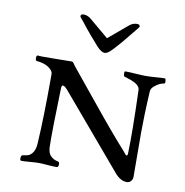

<svg xmlns="http://www.w3.org/2000/svg" viewBox="-76 -727 784 814"><g transform="rotate(10 315.5 -320.0)"><path d="M252 -641 334 -572 416 -641Q431 -654 450 -654Q457 -654 460.5 -649.5Q464 -645 459 -639Q397 -561 367 -530Q348 -509 334.5 -509Q321 -509 301 -530Q290 -542 267 -569Q244 -596 227 -618L210 -639Q205 -645 208.5 -649.5Q212 -654 219 -654Q237 -654 252 -641ZM67 3Q60 3 61 -8.5Q62 -20 67 -21Q68 -21 73 -22Q78 -23 79 -23Q80 -23 84 -24Q88 -25 89.5 -25.5Q91 -26 94 -27Q97 -28 98.5 -29.5Q100 -31 102.5 -33Q105 -35 107 -37Q120 -51 122 -81Q129 -200 129 -361Q129 -365 129 -370Q129 -375 129 -377Q129 -379 129 -382.5Q129 -386 128 -388Q127 -390 126 -392.5Q125 -395 123 -397Q103 -421 59 -425Q52 -425 52 -437Q52 -449 59 -449Q63 -447 132 -448Q201 -449 203 -449Q207 -449 209.5 -447Q212 -445 215 -440.5Q218 -436 219 -434Q253 -393 339.5 -286.5Q426 -180 489 -110Q490 -109 492.5 -105.5Q495 -102 497 -100Q499 -98 501.5 -97Q504 -96 505.5 -99Q507 -102 507 -110Q510 -199 504 -378Q504 -387 498 -394.5Q492 -402 482.5 -407Q473 -412 465 -415Q457 -418 447 -421Q437 -424 435 -425Q432 -426 431.5 -436.5Q431 -447 435 -447Q453 -447 479.5 -445Q506 -443 523 -443Q540 -443 565.5 -445Q591 -447 606 -447Q609 -447 610 -436Q611 -425 606 -425Q587 -422 571 -409Q553 -397 552 -382Q549 -331 547.5 -281.5Q546 -232 546 -201Q546 -170 546.5 -109.5Q547 -49 547 -13Q547 -2 540 6Q533 14 522 14Q496 14 472 -13L204 -329Q195 -339 189 -341Q183 -343 181.5 -340.5Q180 -338 179 -332Q173 -142 175 -73Q177 -50 186 -40Q199 -25 221 -21Q227 -20 226.5 -8.5Q226 3 218 3Q200 3 178 1Q156 -1 142 -1Q127 -1 104 1Q81 3 67 3Z"/></g></svg>

Font: EB Garamond
Style: SC
Weight: 400
Version: Version 000.010